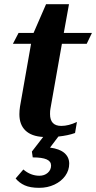

<svg xmlns="http://www.w3.org/2000/svg" viewBox="-20 -648 461 921"><path d="M222 -127Q220 -118 220 -101Q220 -44 274 -44Q309 -44 349 -63L340 -10Q307 2 260 7L220 60Q266 66 289 86Q312 106 312 137Q312 169 293 195.5Q274 222 241 237.5Q208 253 168 253Q125 253 98.5 241Q72 229 55 208L92 165Q127 195 169 195Q193 195 209 181Q225 167 225 146Q225 126 203.5 116.5Q182 107 137 107L133 79L187 9Q131 6 102 -22Q73 -50 73 -100Q73 -118 76 -137L129 -438H42L69 -490H141L201 -628H311L286 -490H421L396 -438H277Z"/></svg>

Font: Fahkwang
Style: Bold Italic
Weight: 700
Italic angle: -10°
Designer: Suppakit Chalermlarp | Katatrad Co.,Ltd.
Foundry: Cadson Demak Co.,Ltd.
Version: Version 1.000; ttfautohint (v1.6)